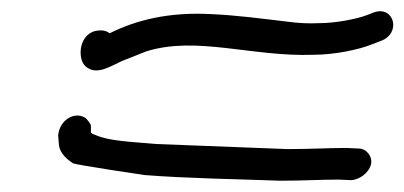

<svg xmlns="http://www.w3.org/2000/svg" viewBox="-20 -467 716 340"><path d="M149 -228C145 -229 142 -231 141 -232V-245C141 -246 135 -256 130 -259C110 -270 85 -253 83 -227L84 -215C84 -199 94 -188 109 -178C114 -175 236 -157 236 -157C313 -151 395 -150 476 -147C520 -147 547 -149 580 -149L601 -148C615 -148 633 -160 637 -176C640 -190 629 -204 615 -204L593 -205C559 -205 533 -203 489 -203C411 -206 333 -209 256 -212C213 -216 173 -217 149 -228ZM196 -359C209 -364 221 -369 239 -376C328 -404 427 -366 535 -370C572 -370 616 -379 640 -389L653 -394C692 -407 678 -458 642 -445L629 -440C614 -434 575 -426 546 -426H545C527 -425 508 -426 486 -429C443 -434 400 -440 354 -442C280 -446 222 -432 174 -408C171 -411 164 -414 155 -413C120 -411 116 -364 131 -350C150 -332 176 -350 196 -359Z"/></svg>

Font: Stray Cat
Style: BdExtObl
Weight: 700
Version: Version 1.0